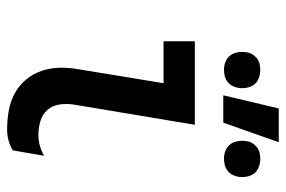

<svg xmlns="http://www.w3.org/2000/svg" viewBox="-152 -644 804 540"><g transform="rotate(90 250.0 -374.0)"><path d="M345 8Q318 8 292 3.5Q266 -1 243.5 -13Q221 -25 204.5 -44.5Q188 -64 179.5 -88.5Q171 -113 170.5 -140Q170 -167 175 -194L214 -432H96V-520H331L274 -179Q271 -159 274 -139Q277 -119 289.5 -105Q302 -91 321 -85.5Q340 -80 360 -80Q375 -80 389.5 -84Q404 -88 418 -96L403 -8Q390 0 375 4Q360 8 345 8ZM426 -602Q414 -602 403 -606.5Q392 -611 385.5 -620Q379 -629 377 -641Q375 -653 377 -665Q378 -674 382.5 -681.5Q387 -689 394 -694.5Q401 -700 409.5 -702Q418 -704 427 -704Q439 -704 450.5 -699.5Q462 -695 468.5 -686Q475 -677 477 -665Q479 -653 477 -641Q475 -632 471 -624.5Q467 -617 459.5 -611.5Q452 -606 443.5 -604Q435 -602 426 -602ZM176 -602Q164 -602 153 -606.5Q142 -611 135.5 -620Q129 -629 127 -641Q125 -653 127 -665Q128 -674 132.5 -681.5Q137 -689 144 -694.5Q151 -700 159.5 -702Q168 -704 177 -704Q189 -704 200.5 -699.5Q212 -695 218.5 -686Q225 -677 227 -665Q229 -653 227 -641Q225 -632 221 -624.5Q217 -617 209.5 -611.5Q202 -606 193.5 -604Q185 -602 176 -602ZM248 -600 285 -756H380L325 -600Z"/></g></svg>

Font: Iosevka Term Curly SmBd Obl
Style: Regular
Weight: 600
Italic angle: -9°
Designer: Belleve Invis
Foundry: Belleve Invis
Version: Version 32.3.0